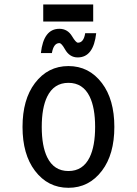

<svg xmlns="http://www.w3.org/2000/svg" viewBox="-20 -849 626 878"><path d="M167 -606.4Q179.2 -717.3 251.5 -717.3Q289.1 -717.3 309.6 -683.1Q327.1 -653.8 336.4 -653.8Q362.8 -653.8 369.6 -697.3H419.9Q407.7 -586.4 335.4 -586.4Q297.9 -586.4 276.9 -624Q261.2 -651.9 251.5 -651.9Q225.1 -651.9 217.3 -606.4ZM406.2 -828.6V-750.5H177.7V-828.6ZM390.1 -129.9Q415 -181.2 415 -268.6Q415 -356 390.1 -407.2Q359.4 -470.2 293 -470.2Q226.6 -470.2 195.8 -407.2Q170.9 -356 170.9 -268.6Q170.9 -181.2 195.8 -129.9Q226.6 -66.9 293 -66.9Q359.4 -66.9 390.1 -129.9ZM139.6 -68.4Q83 -143.1 83 -268.6Q83 -394 139.6 -468.8Q198.7 -546.9 293 -546.9Q387.2 -546.9 446.3 -468.8Q502.9 -394 502.9 -268.6Q502.9 -143.1 446.3 -68.4Q387.2 9.8 293 9.8Q198.7 9.8 139.6 -68.4Z"/></svg>

Font: Consola Mono
Style: Book
Weight: 400
Monospace: yes
Version: Version 2.001